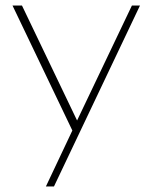

<svg xmlns="http://www.w3.org/2000/svg" viewBox="-20 -470 548 690"><path d="M483 -450 174 200H145L240 -1L25 -450H59L257 -37L454 -450Z"/></svg>

Font: Poiret One
Style: Regular
Weight: 400
Designer: Denis Masharov
Foundry: Denis Masharov
Version: Version 1.001